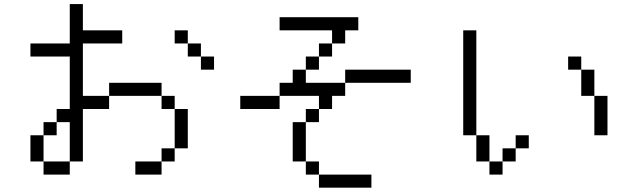

<svg xmlns="http://www.w3.org/2000/svg" viewBox="-20 -832 3040 915"><path d="M1000 -500V-562.5H937.5V-500ZM562.5 -625V-687.5H375Q375 -687.5 375 -812.5H312.5V-625H125V-562.5H312.5Q312.5 -562.5 312.5 -312.5H250V-250H187.5V-187.5H125Q125 -187.5 125 -62.5H187.5V0H312.5V-62.5H187.5Q187.5 -62.5 187.5 -187.5H250V-250H312.5V-62.5H375Q375 -62.5 375 -312.5H500V-375H375Q375 -375 375 -625ZM750 -62.5H625V0H750ZM750 -62.5H812.5V-125H750ZM812.5 -125H875V-312.5H812.5ZM812.5 -312.5V-375H750V-312.5ZM500 -375H750V-437.5H500ZM937.5 -562.5V-625H875V-562.5ZM875 -625V-687.5H812.5V-625Z M1750 62.5V0H1500V62.5ZM1937.5 -437.5V-500H1625V-437.5H1437.5V-500H1375V-437.5H1312.5V-375H1125V-312.5H1312.5V-375H1500V-312.5H1437.5V-250H1375V-62.5H1437.5V0H1500V-62.5H1437.5V-250H1500V-312.5H1562.5V-375H1625V-437.5ZM1687.5 -687.5V-750H1312.5V-687.5H1562.5V-625H1500V-562.5H1437.5V-500H1500V-562.5H1562.5V-625H1625V-687.5Z M2500 -125V-187.5H2437.5V-125H2375V-62.5H2312.5V0H2375V-62.5H2437.5V-125ZM2312.5 -62.5Q2312.5 -62.5 2312.5 -187.5H2250Q2250 -187.5 2250 -62.5ZM2250 -187.5Q2250 -187.5 2250 -687.5H2187.5Q2187.5 -687.5 2187.5 -187.5ZM2812.5 -375V-187.5H2875V-375ZM2812.5 -375Q2812.5 -375 2812.5 -500H2750Q2750 -500 2750 -375ZM2750 -500V-562.5H2687.5V-500Z"/></svg>

Font: BFUnifontExMono
Style: Regular
Weight: 500
Version: Version 15.0.06